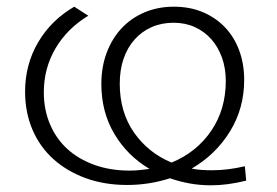

<svg xmlns="http://www.w3.org/2000/svg" viewBox="-20 -548 827 574"><path d="M493 -62Q568 -93 611.5 -157Q655 -221 655 -306Q655 -344 643.5 -376Q632 -408 611.5 -431Q591 -454 562.5 -467Q534 -480 499 -480Q463 -480 433.5 -467Q404 -454 382.5 -430Q361 -406 349.5 -372.5Q338 -339 338 -298Q338 -213 380.5 -152Q423 -91 493 -62ZM360 5Q292 5 236 -15.5Q180 -36 139.5 -72.5Q99 -109 77 -160.5Q55 -212 55 -274Q55 -355 94 -421.5Q133 -488 202 -528L244 -501Q181 -463 146 -403.5Q111 -344 111 -272Q111 -220 129.5 -176.5Q148 -133 181.5 -102.5Q215 -72 262.5 -55Q310 -38 367 -38Q383 -38 398 -39.5Q413 -41 427 -43Q361 -82 322 -147.5Q283 -213 283 -297Q283 -348 299 -390.5Q315 -433 343.5 -463.5Q372 -494 412 -511Q452 -528 500 -528Q547 -528 585.5 -512Q624 -496 652 -467Q680 -438 695 -397.5Q710 -357 710 -309Q710 -224 667.5 -155Q625 -86 553 -44Q567 -41 582.5 -40Q598 -39 614 -39Q661 -39 712 -51L716 -8Q660 6 611 6Q578 6 547.5 0.5Q517 -5 488 -15Q426 5 360 5Z"/></svg>

Font: Montserrat-Alt1 Light
Style: Regular
Weight: 300
Designer: Differentunic
Foundry: Differentunic
Version: Version 7.222